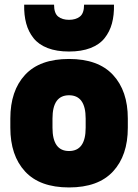

<svg xmlns="http://www.w3.org/2000/svg" viewBox="-20 -800 600 834"><path d="M24.9 -245.1V-285.2Q24.9 -405.8 88.9 -474.9Q152.8 -543.9 279.8 -543.9Q406.7 -543.9 470.9 -474.6Q535.2 -405.3 535.2 -285.2V-245.1Q535.2 -124.5 470.9 -55.2Q406.7 14.2 279.8 14.2Q152.8 14.2 88.9 -55.2Q24.9 -124.5 24.9 -245.1ZM85 -779.8H214.8Q214.8 -742.2 232.7 -728Q250.5 -713.9 279.8 -713.9Q309.1 -713.9 327.1 -728Q345.2 -742.2 345.2 -779.8H475.1Q476.1 -734.4 466.3 -698.2Q456.5 -662.1 434.3 -634.3Q412.1 -606.4 373 -591.3Q334 -576.2 279.8 -576.2Q225.6 -576.2 186.8 -591.3Q147.9 -606.4 125.7 -634.3Q103.5 -662.1 93.8 -698.2Q84 -734.4 85 -779.8ZM279.8 -144Q352.1 -144 352.1 -245.1V-285.2Q352.1 -386.2 279.8 -386.2Q208 -386.2 208 -285.2V-245.1Q208 -144 279.8 -144Z"/></svg>

Font: Cooper Hewitt
Style: Heavy
Weight: 713
Designer: Village Type and Design LLC
Foundry: Cooper Hewitt Smithsonian Design Museum
Version: 1.000